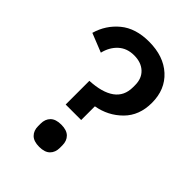

<svg xmlns="http://www.w3.org/2000/svg" viewBox="-212 -805 911 911"><g transform="rotate(45 243.5 -349.0)"><path d="M170 -378Q252 -382 295 -413Q338 -444 338 -503V-517Q338 -562 310 -588Q282 -614 235 -614Q187 -614 156 -585.5Q125 -557 114 -511L19 -549Q39 -619 94 -664.5Q149 -710 239 -710Q337 -710 395.5 -656.5Q454 -603 454 -514Q454 -429 401.5 -376.5Q349 -324 274 -311V-219H170ZM150 -54V-71Q150 -101 168 -119Q186 -137 223 -137Q260 -137 278 -119Q296 -101 296 -71V-54Q296 -24 278 -6Q260 12 223 12Q186 12 168 -6Q150 -24 150 -54Z"/></g></svg>

Font: IBM Plex Sans KR Medm
Style: Regular
Weight: 500
Designer: Mike Abbink; Paul van der Laan; Pieter van Rosmalen; Wujin Sim; Chorong Kim; Dohee Lee;
Foundry: Sandoll Inc.
Version: Version 1.003